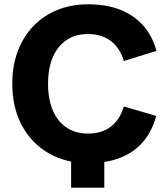

<svg xmlns="http://www.w3.org/2000/svg" viewBox="-20 -741 778 891"><path d="M389 16Q285 16 205.5 -30Q126 -76 81.5 -159Q37 -242 37 -352Q37 -436 62.5 -503.5Q88 -571 134.5 -619.5Q181 -668 245.5 -694.5Q310 -721 389 -721Q474 -721 537.5 -696Q601 -671 644 -623Q687 -575 706 -505L555 -458Q536 -520 493.5 -551.5Q451 -583 387 -583Q330 -583 288.5 -555Q247 -527 225 -475.5Q203 -424 203 -352Q203 -281 225 -229Q247 -177 289 -149Q331 -121 388 -121Q452 -121 494 -153Q536 -185 555 -247L705 -203Q686 -132 644 -83Q602 -34 538.5 -9Q475 16 389 16ZM310 130V-79H464V130Z"/></svg>

Font: TikTok Sans 24pt
Style: Bold
Weight: 700
Version: Version 4.000